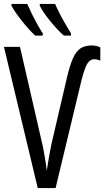

<svg xmlns="http://www.w3.org/2000/svg" viewBox="-20 -951 527 971"><path d="M458 -651.4Q440.4 -651.4 429 -638.7Q417.5 -626 409.2 -602.1Q400.9 -578.1 392.1 -544.9L261.2 0H170.9L0 -713.9H81.1L188 -248Q194.8 -221.2 200 -193.8Q205.1 -166.5 209.2 -140.1Q213.4 -113.8 216.8 -87.9Q219.2 -104 221.9 -122.1Q224.6 -140.1 228 -158.4Q231.4 -176.8 234.6 -193.8Q237.8 -210.9 240.7 -224.6L318.8 -559.6Q333.5 -621.6 348.9 -656.2Q364.3 -690.9 386 -705.6Q407.7 -720.2 440.9 -721.2Q454.6 -721.2 466.3 -718.8Q478 -716.3 487.3 -711.4V-644.5Q479.5 -647.5 472.2 -649.4Q464.8 -651.4 458 -651.4ZM258.8 -931.2Q266.6 -912.1 280.8 -884.5Q294.9 -856.9 310.8 -829.3Q326.7 -801.8 338.9 -782.2V-771H303.2Q288.6 -783.2 270.5 -802.5Q252.4 -821.8 234.6 -843.5Q216.8 -865.2 202.6 -886Q188.5 -906.7 181.2 -921.9V-931.2ZM117.7 -931.2Q129.4 -904.8 142.3 -878.4Q155.3 -852.1 168.9 -827.6Q182.6 -803.2 196.3 -782.2V-771H158.2Q144 -783.7 126.7 -802.7Q109.4 -821.8 92.3 -843.3Q75.2 -864.7 60.8 -885.5Q46.4 -906.2 38.1 -921.9V-931.2Z"/></svg>

Font: Open Sans Condensed
Style: Regular
Weight: 400
Width: 3
Designer: Monotype Design Team
Foundry: Monotype Imaging Inc.
Version: Version 3.000